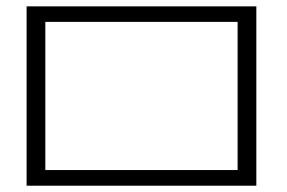

<svg xmlns="http://www.w3.org/2000/svg" viewBox="-20 -590 913 610"><path d="M64.5 -569.8H794.4V0H64.5ZM734.9 -49.8V-520.5H124V-49.8Z"/></svg>

Font: Heebo Light
Style: Regular
Weight: 300
Designer: Oded Ezer
Foundry: Meir Sadan
Version: Version 2.001; ttfautohint (v1.5.14-ce02) -l 8 -r 50 -G 200 